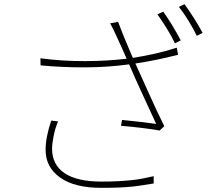

<svg xmlns="http://www.w3.org/2000/svg" viewBox="-20 -871 1040 922"><path d="M259 -288Q245 -256 237.5 -218Q230 -180 230 -157Q230 -80 290 -39.5Q350 1 467 1Q513 1 548.5 -1Q584 -3 613 -6Q642 -9 667 -14Q692 -19 718 -25V10Q692 14 668 18Q644 22 615.5 25Q587 28 551 29.5Q515 31 466 31Q338 31 268.5 -18.5Q199 -68 199 -151Q199 -183 206 -218Q213 -253 226 -292ZM835 -608Q781 -594 729 -583.5Q677 -573 630 -566Q642 -540 659 -502.5Q676 -465 694.5 -423.5Q713 -382 732.5 -340.5Q752 -299 769 -265L746 -244Q734 -247 711.5 -250Q689 -253 662.5 -256.5Q636 -260 609 -262.5Q582 -265 561 -267L566 -295Q582 -293 604.5 -291Q627 -289 650 -286Q673 -283 694.5 -280.5Q716 -278 730 -276Q717 -304 699.5 -342Q682 -380 663.5 -420Q645 -460 628.5 -497Q612 -534 601 -560L600 -562Q498 -548 390.5 -547.5Q283 -547 175 -557L174 -591Q282 -577 389.5 -577.5Q497 -578 588 -589Q577 -614 567.5 -636Q558 -658 544 -687Q532 -714 524.5 -729.5Q517 -745 509 -759L547 -766Q559 -734 568.5 -711Q578 -688 586 -668.5Q594 -649 601.5 -631.5Q609 -614 618 -593Q668 -601 720.5 -612.5Q773 -624 829 -642ZM764 -815Q773 -802 784.5 -785Q796 -768 807 -749.5Q818 -731 829 -712Q840 -693 848 -677L820 -663Q813 -678 803 -696.5Q793 -715 781.5 -733.5Q770 -752 758 -770Q746 -788 736 -802ZM866 -851Q876 -837 888 -819.5Q900 -802 912 -783Q924 -764 934.5 -746Q945 -728 953 -713L925 -699Q908 -734 885 -771.5Q862 -809 839 -838Z"/></svg>

Font: SpoqaHanSansJP-Thin
Style: Regular
Weight: 250
Designer: [Source Han Sans]
Ryoko NISHIZUKA  (kana & ideographs); Paul D. Hunt (Latin, Greek & Cyrillic); Wenlong ZHANG  (bopomofo
Foundry: Spoqa (http://bi.spoqa.com)
Version: Version 1.002.20150607